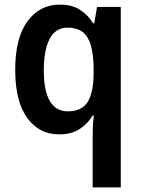

<svg xmlns="http://www.w3.org/2000/svg" viewBox="-20 -573 614 833"><path d="M382 16Q382 -2 383 -25Q384 -48 387 -72H382Q360 -35 324.5 -12.5Q289 10 236 10Q150 10 98 -61.5Q46 -133 46 -270Q46 -408 99 -480.5Q152 -553 240 -553Q292 -553 326.5 -531Q361 -509 384 -472H389L401 -543H504V240H382ZM275 -90Q334 -90 359.5 -129.5Q385 -169 386 -250V-273Q386 -363 361 -408Q336 -453 273 -453Q221 -453 195.5 -404.5Q170 -356 170 -268Q170 -90 275 -90Z"/></svg>

Font: Noto Sans Lao SemiCondensed SemiBold
Style: Regular
Weight: 600
Width: 4
Designer: Monotype Design Team
Foundry: Monotype Imaging Inc.
Version: Version 2.003; ttfautohint (v1.8.4.7-5d5b)